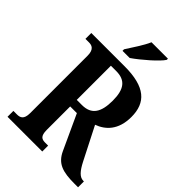

<svg xmlns="http://www.w3.org/2000/svg" viewBox="-266 -1044 1157 1157"><g transform="rotate(45 312.5 -465.5)"><path d="M233 -784V-771H294C351 -810 438 -886 460 -921V-931H320C301 -886 260 -827 233 -784ZM24 0H320V-50H296C267 -50 247 -57 247 -112V-311H304L406 -90C440 -16 495 0 595 0H625V-50H620C589 -50 565 -76 536 -133L431 -339C495 -362 553 -415 553 -527C553 -649 484 -714 308 -714H24V-664H54C78 -664 105 -656 105 -601V-112C105 -57 80 -50 54 -50H24ZM291 -367H247V-658H292C370 -658 404 -615 404 -517C404 -418 372 -367 291 -367Z"/></g></svg>

Font: Noto Serif Armenian Condensed
Style: Bold
Weight: 700
Width: 3
Designer: Monotype Design Team
Foundry: Monotype Imaging Inc.
Version: Version 2.008